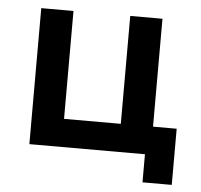

<svg xmlns="http://www.w3.org/2000/svg" viewBox="-45 -506 677 647"><g transform="rotate(5 294.0 -182.5)"><path d="M479 -95H559V95H460V0H69V-460H178V-95H370V-460H479Z"/></g></svg>

Font: Jost* Medium
Style: Regular
Weight: 500
Version: Version 3.7